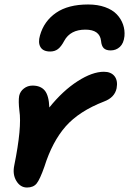

<svg xmlns="http://www.w3.org/2000/svg" viewBox="-20 -856 579 861"><path d="M375 -835.9Q418 -835.9 451.2 -824Q484.4 -812 503.7 -791.7Q522.9 -771.5 531.7 -746.3Q540.5 -721.2 538.1 -693.8Q534.7 -661.6 517.6 -645.8Q500.5 -629.9 476.1 -629.9Q455.6 -629.9 445.3 -639.9Q435.1 -649.9 433.1 -672.9Q427.2 -723.1 362.8 -723.1Q295.4 -723.1 268.1 -672.9Q254.4 -647 240 -636Q225.6 -625 205.1 -625Q173.3 -625 161.6 -644.8Q149.9 -664.6 159.2 -696.8Q177.2 -761.2 231.4 -798.6Q285.6 -835.9 375 -835.9ZM101.1 -15.1Q71.3 -15.1 53.5 -44.4Q35.6 -73.7 43.9 -113.8Q78.6 -284.7 66.9 -359.9Q62 -402.3 65.9 -425.8Q70.3 -446.3 87.2 -459.2Q104 -472.2 126 -472.2Q162.1 -472.2 180.7 -450Q199.2 -427.7 201.2 -374Q261.7 -449.2 327.9 -491.7Q394 -534.2 445.8 -534.2Q478 -534.2 493.7 -514.2Q509.3 -494.1 502.9 -460Q494.1 -418.5 446.8 -400.9Q334.5 -357.4 274.4 -289.1Q214.4 -220.7 179.2 -108.9Q159.2 -51.8 144.5 -33.4Q129.9 -15.1 101.1 -15.1Z"/></svg>

Font: Shantell Sans Irregular Bouncy
Style: Italic
Weight: 600
Italic angle: -11.31°
Designer: Stephen Nixon, Anya Danilova, Shantell Martin
Foundry: Arrow Type
Version: Version 1.006;[9816181b4]